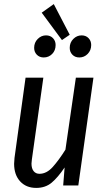

<svg xmlns="http://www.w3.org/2000/svg" viewBox="-20 -907 512 939"><path d="M49 -106Q49 -115 51 -135L105 -527H192L136 -128Q134 -114 134 -107Q134 -83 144.5 -70Q155 -57 173 -57Q208 -57 238 -90.5Q268 -124 300 -175L351 -527H437L363 0H289L296 -88Q263 -39 232.5 -13.5Q202 12 157 12Q108 12 78.5 -20Q49 -52 49 -106ZM321 -737 283 -711 184 -845 243 -887ZM147 -673Q147 -699 164.5 -716.5Q182 -734 205 -734Q226 -734 239 -720.5Q252 -707 252 -687Q252 -660 235 -643Q218 -626 194 -626Q173 -626 160 -639.5Q147 -653 147 -673ZM321 -673Q321 -699 338.5 -716.5Q356 -734 379 -734Q400 -734 413 -720.5Q426 -707 426 -687Q426 -661 409 -643.5Q392 -626 368 -626Q347 -626 334 -639.5Q321 -653 321 -673Z"/></svg>

Font: Fira Sans Compressed
Style: Italic
Weight: 400
Width: 1
Italic angle: -8°
Designer: bBox Type GmbH & Carrois Corporate GbR & Edenspiekermann AG
Foundry: bBox Type GmbH & Carrois Corporate GbR & Edenspiekermann AG
Version: Version 4.301